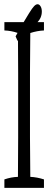

<svg xmlns="http://www.w3.org/2000/svg" viewBox="-20 -909 242 919"><path d="M190.4 -803.2Q190.4 -788.1 190.4 -763.2Q157.7 -761.7 125 -751Q123.5 -629.4 123.5 -561.5Q123.5 -412.1 123.5 -252.9Q123.5 -185.5 125 -62.5Q157.7 -61 190.4 -50.3Q190.4 -35.2 190.4 -9.8H1Q1 -34.7 1 -50.3Q33.7 -61.5 65.9 -62.5Q66.4 -102.1 66.9 -251Q66.9 -411.1 66.9 -560.5Q66.9 -635.7 65.9 -751Q33.7 -762.2 1 -763.2Q1 -788.1 1 -803.2ZM64 -713.4 54.7 -734.9Q81.1 -785.2 119.1 -845.7Q134.8 -871.1 143.1 -879.4Q151.9 -888.7 159.9 -888.7Q168 -888.7 174.1 -878.9Q180.2 -869.1 180.2 -853.5Q180.2 -837.9 173.6 -823.2Q167 -808.6 146.2 -789.3Q125.5 -770 104.5 -751Q83.5 -731.9 64 -713.4Z"/></svg>

Font: Scarab Serif
Style: Condensed-Light
Weight: 300
Designer: John Roberts
Foundry: Scarab
Version: 1.0